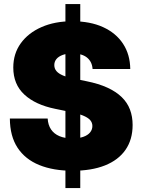

<svg xmlns="http://www.w3.org/2000/svg" viewBox="-20 -844 712 960"><path d="M307.1 96.2V-823.7H381.3V96.2ZM343.3 9.8Q246.6 9.8 176.3 -18.8Q106 -47.4 67.9 -105.2Q29.8 -163.1 29.3 -251.5H218.3Q220.2 -219.2 235.1 -197Q250 -174.8 277.1 -163.3Q304.2 -151.9 341.8 -151.9Q374 -151.9 396.2 -159.7Q418.5 -167.5 430.2 -181.6Q441.9 -195.8 441.9 -213.9Q441.9 -231 430.7 -243.7Q419.4 -256.3 394.8 -266.4Q370.1 -276.4 329.6 -284.7L256.3 -299.8Q157.2 -319.8 101.8 -371.1Q46.4 -422.4 46.4 -506.3Q46.4 -575.7 84 -627.7Q121.6 -679.7 188 -708.7Q254.4 -737.8 341.3 -737.8Q430.7 -737.8 495.1 -708.5Q559.6 -679.2 595 -625.5Q630.4 -571.8 631.3 -499H442.9Q440.4 -535.6 415 -556.2Q389.6 -576.7 342.8 -576.7Q313 -576.7 292.7 -569.1Q272.5 -561.5 262 -548.6Q251.5 -535.6 251.5 -518.6Q251.5 -501.5 262 -488.8Q272.5 -476.1 294.9 -466.6Q317.4 -457 353 -450.2L412.1 -438Q473.1 -425.8 516.8 -405.8Q560.5 -385.7 588.6 -358.4Q616.7 -331.1 629.9 -296.1Q643.1 -261.2 643.1 -219.2Q643.1 -146 607.4 -94.7Q571.8 -43.5 504.6 -16.8Q437.5 9.8 343.3 9.8Z"/></svg>

Font: Inter 20pt Black
Style: Regular
Weight: 900
Version: Version 4.001;git-66647c0bb